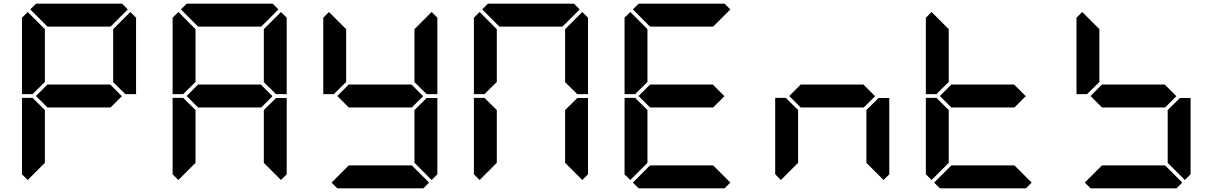

<svg xmlns="http://www.w3.org/2000/svg" viewBox="-20 -1020 6568 1040"><path d="M577 -562 640 -499 579 -438H237L175 -500L237 -562ZM161 -515 157 -510H99V-924L130 -955L223 -862V-576ZM130 -45 99 -76V-490H157L161 -485L223 -424V-138ZM144 -969 175 -1000H641L672 -969L579 -876H237ZM686 -955 717 -924V-510H659L655 -514L593 -575V-862Z M1393 -562 1456 -499 1395 -438H1053L991 -500L1053 -562ZM977 -515 973 -510H915V-924L946 -955L1039 -862V-576ZM946 -45 915 -76V-490H973L977 -485L1039 -424V-138ZM960 -969 991 -1000H1457L1488 -969L1395 -876H1053ZM1471 -485 1475 -489H1533V-76L1502 -45L1409 -138V-424ZM1502 -955 1533 -924V-510H1475L1471 -514L1409 -575V-862Z M2209 -562 2272 -499 2211 -438H1869L1807 -500L1869 -562ZM1793 -515 1789 -510H1731V-924L1762 -955L1855 -862V-576ZM2287 -485 2291 -489H2349V-76L2318 -45L2225 -138V-424ZM2318 -955 2349 -924V-510H2291L2287 -514L2225 -575V-862ZM2304 -31 2273 0H1807L1776 -31L1869 -124H2211Z M2609 -515 2605 -510H2547V-924L2578 -955L2671 -862V-576ZM2578 -45 2547 -76V-490H2605L2609 -485L2671 -424V-138ZM2592 -969 2623 -1000H3089L3120 -969L3027 -876H2685ZM3103 -485 3107 -489H3165V-76L3134 -45L3041 -138V-424ZM3134 -955 3165 -924V-510H3107L3103 -514L3041 -575V-862Z M3841 -562 3904 -499 3843 -438H3501L3439 -500L3501 -562ZM3425 -515 3421 -510H3363V-924L3394 -955L3487 -862V-576ZM3394 -45 3363 -76V-490H3421L3425 -485L3487 -424V-138ZM3408 -969 3439 -1000H3905L3936 -969L3843 -876H3501ZM3936 -31 3905 0H3439L3408 -31L3501 -124H3843Z M4657 -562 4720 -499 4659 -438H4317L4255 -500L4317 -562ZM4210 -45 4179 -76V-490H4237L4241 -485L4303 -424V-138ZM4735 -485 4739 -489H4797V-76L4766 -45L4673 -138V-424Z M5473 -562 5536 -499 5475 -438H5133L5071 -500L5133 -562ZM5057 -515 5053 -510H4995V-924L5026 -955L5119 -862V-576ZM5026 -45 4995 -76V-490H5053L5057 -485L5119 -424V-138ZM5568 -31 5537 0H5071L5040 -31L5133 -124H5475Z M6289 -562 6352 -499 6291 -438H5949L5887 -500L5949 -562ZM5873 -515 5869 -510H5811V-924L5842 -955L5935 -862V-576ZM6367 -485 6371 -489H6429V-76L6398 -45L6305 -138V-424ZM6384 -31 6353 0H5887L5856 -31L5949 -124H6291Z"/></svg>

Font: DSEG7 Classic
Style: Bold
Weight: 700
Designer: Keshikan(Twitter:@keshinomi_88pro)
Version: Version 0.46